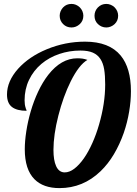

<svg xmlns="http://www.w3.org/2000/svg" viewBox="-20 -965 705 991"><path d="M305.7 -840.8Q288.1 -858.4 288.1 -883.8Q288.1 -895.5 292.7 -906.7Q297.4 -918 305.7 -926.8Q322.8 -944.8 349.1 -944.8Q373 -944.8 392.1 -926.8Q400.4 -918.5 405.3 -907.2Q410.2 -896 410.2 -883.8Q410.2 -857.9 392.1 -840.8Q373 -823.2 349.1 -823.2Q323.2 -823.2 305.7 -840.8ZM485.4 -840.8Q467.8 -857.4 467.8 -883.8Q467.8 -896 472.4 -907.2Q477.1 -918.5 485.4 -926.8Q503.4 -944.8 528.8 -944.8Q541 -944.8 552.2 -939.9Q563.5 -935.1 571.8 -926.8Q580.1 -918.5 585 -907.2Q589.8 -896 589.8 -883.8Q589.8 -857.9 571.8 -840.8Q563 -832.5 551.8 -827.9Q540.5 -823.2 528.8 -823.2Q503.9 -823.2 485.4 -840.8ZM158.2 -39.6Q107.9 -89.8 107.9 -194.8Q107.9 -236.3 115.7 -287.1Q123.5 -337.9 138.2 -388.7Q153.8 -442.9 177 -492.2Q200.2 -541.5 229 -578.6Q295.9 -664.1 378.9 -664.1Q394 -664.1 406 -662.4Q418 -660.6 431.2 -655.8Q387.7 -630.4 345.2 -545.4Q306.2 -466.8 281.2 -368.2Q255.9 -269 255.9 -190.9Q255.9 -138.2 269.5 -107.9Q284.2 -75.2 314 -75.2Q338.4 -75.2 363.5 -94.2Q388.7 -113.3 413.1 -147.9Q436.5 -181.6 456.5 -226.3Q476.6 -271 491.2 -321.8Q522.9 -431.2 522.9 -528.8Q522.9 -575.7 517.6 -607.4Q512.2 -639.2 498.5 -660.2Q483.9 -682.6 459 -693.4Q434.1 -704.1 395 -704.1Q337.9 -704.1 285.6 -686.3Q233.4 -668.5 193.8 -635.3Q152.8 -600.6 129.9 -552.7Q106.9 -504.9 106.9 -446.8Q106.9 -424.8 112.3 -408.7Q113.8 -402.3 115.7 -399.4Q117.2 -396 117.2 -393.1Q67.4 -393.1 41.7 -412.8Q16.1 -432.6 16.1 -477.1Q16.1 -545.9 73.7 -610.4Q130.4 -672.9 220.7 -710.4Q315.9 -750 418.9 -750Q543.9 -750 603 -678.2Q655.8 -613.8 655.8 -494.1Q655.8 -443.8 646.5 -388.2Q637.2 -332.5 618.7 -278.8Q598.1 -220.2 568.1 -169.4Q538.1 -118.7 499 -81.1Q408.7 5.9 287.1 5.9Q203.6 5.9 158.2 -39.6Z"/></svg>

Font: Pattaya
Style: Regular
Weight: 400
Designer: Pablo Impallari / Thai characters Designed by Thanarat Vachiruckul and Suppakit Chalermlarp
Foundry: Pablo Impallari
Version: Version 1.007;September 16, 2023;FontCreator 15.0.0.2934 64-